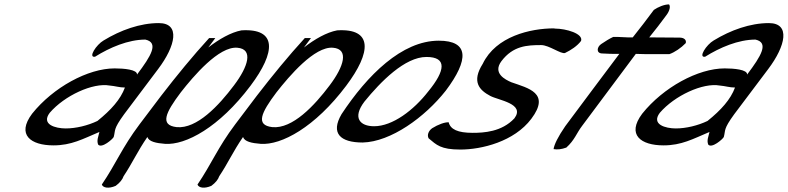

<svg xmlns="http://www.w3.org/2000/svg" viewBox="-20 -650 3582 873"><path d="M126 -133C54 -37 120 11 223 11C305 11 356 -18 432 -50C427 -27 419 -13 426 7C442 27 493 -18 497 -27C506 -60 494 -61 544 -130L699 -336C779 -442 801 -545 702 -545C617 -545 528 -513 451 -466C418 -447 379 -387 412 -392C479 -434 563 -470 641 -470C703 -456 668 -397 603 -311C605 -334 542 -339 501 -339C380 -339 222 -253 126 -133ZM206 -137C273 -215 402 -275 479 -261C504 -259 523 -252 548 -252C528 -198 485 -150 423 -100C379 -79 325 -66 279 -66C232 -66 166 -84 206 -137Z M614 -84C535 21 507 95 443 189C448 204 474 209 506 195C525 181 537 166 542 151C581 93 605 38 650 -27C657 -6 690 1 730 4C824 11 977 -71 1119 -260C1234 -413 1241 -522 1078 -512C1030 -503 976 -472 927 -434L959 -477H931C856 -395 784 -307 713 -215ZM802 -230C860 -304 975 -440 1059 -433C1133 -427 1109 -348 1044 -262C975 -170 875 -63 783 -72C706 -81 732 -137 802 -230Z M1049 -84C970 21 942 95 878 189C883 204 909 209 941 195C960 181 972 166 977 151C1016 93 1040 38 1085 -27C1092 -6 1125 1 1165 4C1259 11 1412 -71 1554 -260C1669 -413 1676 -522 1513 -512C1465 -503 1411 -472 1362 -434L1394 -477H1366C1291 -395 1219 -307 1148 -215ZM1237 -230C1295 -304 1410 -440 1494 -433C1568 -427 1544 -348 1479 -262C1410 -170 1310 -63 1218 -72C1141 -81 1167 -137 1237 -230Z M1533 -131C1482 -44 1527 -2 1629 -2C1757 -5 1912 -117 2007 -238C2113 -379 2113 -465 1975 -465C1807 -465 1650 -308 1533 -131ZM1637 -188C1711 -279 1821 -391 1919 -391C2013 -391 2006 -330 1927 -234C1861 -149 1765 -76 1681 -76C1617 -76 1581 -114 1637 -188Z M1945 -67C1928 -55 1921 -35 1929 -21C1965 9 1984 30 2073 30C2170 30 2318 -6 2396 -110C2484 -227 2382 -249 2305 -276C2277 -288 2219 -317 2260 -372C2313 -442 2377 -445 2441 -445C2476 -445 2531 -403 2549 -409C2576 -422 2605 -441 2622 -464C2633 -497 2554 -520 2503 -520L2499 -521C2392 -521 2235 -485 2175 -360C2123 -278 2160 -240 2209 -214C2246 -194 2369 -179 2319 -112C2261 -50 2179 -46 2129 -46C2061 -46 2028 -62 2020 -94C2003 -95 1972 -84 1945 -67Z M2714 -450C2694 -437 2690 -409 2716 -407C2743 -405 2767 -405 2796 -405C2712 -294 2631 -184 2550 -76C2517 -28 2500 7 2497 28C2515 31 2533 29 2555 21C2593 -13 2601 -44 2627 -78C2707 -184 2788 -295 2871 -405C2919 -403 2973 -404 3024 -404C3047 -412 3077 -432 3098 -454C3102 -468 3091 -479 3070 -479C3023 -479 2978 -480 2932 -480C2960 -514 2984 -546 3010 -581C3026 -602 3029 -622 3022 -630C3000 -630 2972 -618 2953 -605C2920 -561 2891 -522 2857 -480C2824 -479 2801 -483 2768 -482C2751 -474 2733 -463 2714 -450Z M2900 -133C2828 -37 2894 11 2997 11C3079 11 3130 -18 3206 -50C3201 -27 3193 -13 3200 7C3216 27 3267 -18 3271 -27C3280 -60 3268 -61 3318 -130L3473 -336C3553 -442 3575 -545 3476 -545C3391 -545 3302 -513 3225 -466C3192 -447 3153 -387 3186 -392C3253 -434 3337 -470 3415 -470C3477 -456 3442 -397 3377 -311C3379 -334 3316 -339 3275 -339C3154 -339 2996 -253 2900 -133ZM2980 -137C3047 -215 3176 -275 3253 -261C3278 -259 3297 -252 3322 -252C3302 -198 3259 -150 3197 -100C3153 -79 3099 -66 3053 -66C3006 -66 2940 -84 2980 -137Z"/></svg>

Font: Snowfall
Style: SuperObl
Weight: 400
Designer: Jasper
Foundry: Cannot Into Space Fonts
Version: Version 0.9